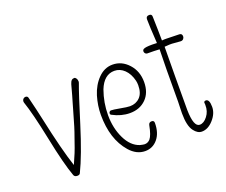

<svg xmlns="http://www.w3.org/2000/svg" viewBox="-119 -907 1293 1098"><g transform="rotate(-20 528.0 -358.0)"><path d="M309 -441Q304 -423 297 -400Q290 -377 289 -372Q283 -350 271 -310Q258 -264 250 -241Q241 -217 229 -181Q212 -129 182 -64Q147 -169 104 -369Q91 -430 70 -514Q67 -525 55 -525Q47 -525 41 -519Q35 -513 35 -504Q35 -499 36 -497Q62 -422 96 -257Q130 -90 159 -11Q164 1 180 1Q194 1 198 -8Q243 -100 296 -270Q348 -439 370 -497Q371 -499 371 -504Q371 -515 365.5 -523Q360 -531 354 -531Q344 -531 337.5 -525Q331 -519 326 -503Q315 -466 309 -441Z M540 -278Q502 -285 488 -285Q483 -285 479 -280.5Q475 -276 475 -271Q475 -264 481 -261Q533 -233 586 -233Q646 -233 684 -270.5Q722 -308 722 -373Q722 -439 681.5 -483.5Q641 -528 585 -528Q536 -528 498 -489.5Q460 -451 442 -393Q425 -336 425 -280Q425 -132 500 -46Q541 1 594 1Q640 1 670 -35Q700 -71 700 -132Q700 -147 685 -147Q668 -147 665 -130Q654 -72 637 -52Q623 -37 604 -37Q596 -37 576 -42Q524 -59 493.5 -122.5Q463 -186 463 -264Q463 -341 489 -413Q520 -491 583 -491Q617 -491 643.5 -465.5Q670 -440 681 -395Q684 -382 684 -367Q684 -319 660 -294.5Q636 -270 599 -270Q582 -270 540 -278Z M1017 -153Q1005 -153 1005 -142Q1005 -139 1006 -136V-129Q1007 -91 985 -62.5Q963 -34 938 -34Q901 -34 899 -137Q899 -142 899 -144Q899 -352 901 -522Q940 -525 946 -524L997 -520H1000Q1009 -520 1015 -526.5Q1021 -533 1021 -542Q1021 -559 1005 -560Q951 -562 927 -562H914Q907 -561 899 -561Q899 -599 898 -628Q896 -686 896 -707Q896 -723 880 -723Q860 -723 860 -704Q860 -665 867 -557Q851 -557 838 -558Q796 -558 785 -551Q778 -547 778 -538Q778 -531 783 -525.5Q788 -520 795 -520H797Q837 -520 869 -518Q866 -419 866 -219V-201Q866 -184 865 -168Q864 -152 864 -130Q864 -53 889 -21Q910 7 936 7Q974 7 1006.5 -29.5Q1039 -66 1039 -106Q1039 -153 1017 -153Z"/></g></svg>

Font: Neythal
Style: Regular
Weight: 400
Designer: Tharique Azeez
Foundry: Tharique Azeez
Version: Version 0.44